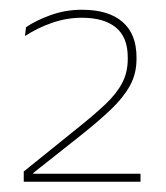

<svg xmlns="http://www.w3.org/2000/svg" viewBox="-20 -726 332 384"><path d="M27.5 -362.5V-383L133.5 -468.5Q168 -496 190.5 -517.2Q213 -538.5 224.2 -559.8Q235.5 -581 235.5 -608V-611.5Q235.5 -651.5 211.8 -671Q188 -690.5 144 -690.5Q113.5 -690.5 84.5 -680.5Q55.5 -670.5 30 -654L32 -671.5Q50.5 -684.5 80.5 -695.5Q110.5 -706.5 144 -706.5Q197 -706.5 225 -682.2Q253 -658 253 -611.5V-607.5Q253 -578.5 239.8 -554.5Q226.5 -530.5 201.8 -507Q177 -483.5 142.5 -456L46.5 -380V-373.5L39.5 -378.5H261V-362.5Z"/></svg>

Font: Anek Odia Thin
Style: Regular
Weight: 250
Version: Version 1.003